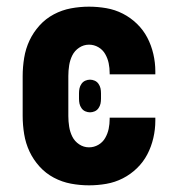

<svg xmlns="http://www.w3.org/2000/svg" viewBox="-20 -548 540 576"><path d="M247 8Q220 8 193 3Q166 -2 141.5 -15Q117 -28 98.5 -48.5Q80 -69 68.5 -93.5Q57 -118 52.5 -145.5Q48 -173 48 -200V-320Q48 -347 52.5 -374.5Q57 -402 68.5 -426.5Q80 -451 98.5 -471.5Q117 -492 141.5 -505Q166 -518 193 -523Q220 -528 247 -528Q273 -528 299 -523.5Q325 -519 348.5 -507Q372 -495 391 -476.5Q410 -458 422 -435Q434 -412 440 -386Q446 -360 446 -334V-325H309V-329Q309 -344 306 -358.5Q303 -373 295.5 -386Q288 -399 275 -406.5Q262 -414 247 -414Q231 -414 217.5 -405Q204 -396 197 -382Q190 -368 187.5 -352Q185 -336 185 -320V-200Q185 -184 187.5 -168Q190 -152 197 -138Q204 -124 217.5 -115Q231 -106 247 -106Q262 -106 275 -113.5Q288 -121 295.5 -134Q303 -147 306 -161.5Q309 -176 309 -191V-195H446V-186Q446 -160 440 -134Q434 -108 422 -85Q410 -62 391 -43.5Q372 -25 348.5 -13Q325 -1 299 3.5Q273 8 247 8ZM250 -211Q243 -211 236 -214Q229 -217 224.5 -223.5Q220 -230 218.5 -237Q217 -244 217 -252V-268Q217 -276 218.5 -283Q220 -290 224.5 -296.5Q229 -303 236 -306Q243 -309 250 -309Q257 -309 264 -306Q271 -303 275.5 -296.5Q280 -290 281.5 -283Q283 -276 283 -268V-252Q283 -244 281.5 -237Q280 -230 275.5 -223.5Q271 -217 264 -214Q257 -211 250 -211Z"/></svg>

Font: Iosevka Term Curly Heavy
Style: Regular
Weight: 900
Designer: Belleve Invis
Foundry: Belleve Invis
Version: Version 32.3.0